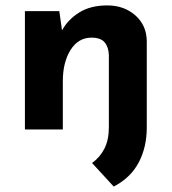

<svg xmlns="http://www.w3.org/2000/svg" viewBox="-20 -478 634 709"><path d="M522 -7Q522 65 492.5 121.5Q463 178 400 211L320 124Q350 102 366 70Q382 38 382 -8V-275Q381 -304 366.5 -321.5Q352 -339 318 -339Q269 -339 240.5 -293.5Q212 -248 212 -178V0H72V-437H199L209 -366Q232 -407 273.5 -432.5Q315 -458 376 -458Q438 -458 479.5 -421.5Q521 -385 522 -327Z"/></svg>

Font: Synthetic
Style: Bold
Weight: 700
Designer: Santiago Orozco
Foundry: Typemade
Version: Version 2.000; ttfautohint (v1.8.4.7-5d5b)